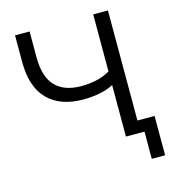

<svg xmlns="http://www.w3.org/2000/svg" viewBox="-124 -809 974 1070"><g transform="rotate(-15 363.5 -274.0)"><path d="M619 157V0H512V-297Q492 -286 463 -277.5Q434 -269 402 -265Q370 -261 338 -261Q205 -261 133 -334Q61 -407 61 -551V-705H145V-557Q145 -443 196 -389.5Q247 -336 345 -336Q389 -336 432 -345Q475 -354 512 -376V-705H597V-70H696V157Z"/></g></svg>

Font: Nunito Sans 11pt
Style: Regular
Weight: 400
Version: Version 3.101;gftools[0.9.27]